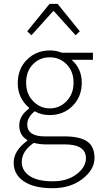

<svg xmlns="http://www.w3.org/2000/svg" viewBox="-20 -757 527 1008"><path d="M123 -592.8 240.2 -736.8H282.2L398.9 -592.8L377 -571.8L263.2 -698.2H258.8L145 -571.8ZM94.2 94.2Q94.7 140.1 136.7 167.5Q178.7 194.8 255.4 194.8Q332 195.3 381.3 158.2Q430.7 121.1 431.2 74.2Q431.2 1 319.8 1H216.8Q189.9 1 157.2 -6.8Q94.2 36.1 94.2 94.2ZM366.2 -323.2Q366.2 -381.8 330.1 -418.9Q293.9 -456.1 241.2 -456.1Q188.5 -456.1 152.8 -419.4Q117.2 -382.8 117.2 -323.2Q117.2 -263.7 153.8 -226.1Q190.4 -188 241.7 -188Q293 -188 329.6 -226.1Q366.2 -264.2 366.2 -323.2ZM412.6 182.6Q349.6 231.4 253.9 231Q158.2 231 105 194.8Q51.8 159.2 51.8 96.7Q51.8 34.2 123 -18.1V-22Q81.1 -46.9 81.1 -98.6Q81.1 -150.4 132.8 -187V-190.9Q73.2 -242.2 73.2 -319.3Q73.2 -396.5 122.1 -444.3Q170.9 -492.2 242.2 -492.2Q275.4 -492.2 305.2 -480H467.8V-442.9H356Q409.2 -397 409.2 -322.8Q409.2 -249 361.3 -201.2Q313.5 -153.3 242.2 -152.8Q196.3 -152.8 162.1 -172.9Q123 -140.6 123 -104Q123 -41 214.8 -41H317.9Q398.9 -41 437.5 -14.6Q476.1 11.7 476.1 72.8Q476.1 133.8 412.6 182.6Z"/></svg>

Font: SourceSansPro-Light
Style: Regular
Weight: 300
Designer: Paul D. Hunt
Foundry: Adobe Systems Incorporated
Version: Version 2.020;PS 2.0;hotconv 1.0.86;makeotf.lib2.5.63406